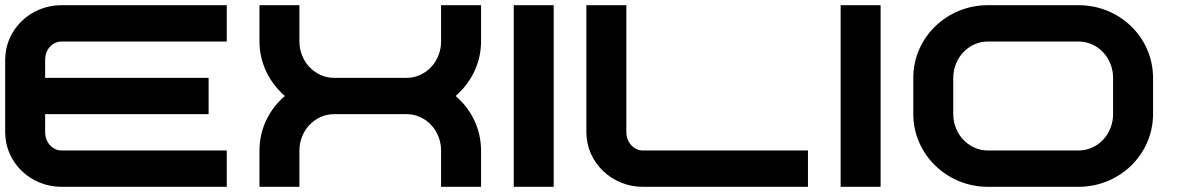

<svg xmlns="http://www.w3.org/2000/svg" viewBox="-20 -720 4590 740"><path d="M154 -280H784V-420H154V-490C154 -529 182 -560 217 -560H854V-700H217C97 -700 0 -606 0 -490V-210C0 -94 97 0 217 0H854V-140H217C182 -140 154 -172 154 -210Z M1834 -700H1680V-560C1680 -483 1621 -420 1547 -420H1267C1194 -420 1134 -483 1134 -560V-700H980V-560C980 -477 1018 -402 1078 -350C1018 -299 980 -224 980 -140V0H1134V-140C1134 -217 1194 -280 1267 -280H1547C1621 -280 1680 -217 1680 -140V0H1834V-140C1834 -224 1796 -299 1736 -350C1796 -402 1834 -477 1834 -560Z M1960 0V-700H2114V0Z M2457 0C2338 0 2240 -94 2240 -210V-700H2394V-210C2394 -172 2423 -140 2457 -140H3094V0Z M3220 0V-700H3374V0Z M3787 0C3629 0 3500 -126 3500 -280V-420C3500 -575 3629 -700 3787 -700H4137C4296 -700 4424 -575 4424 -420V-280C4424 -126 4296 0 4137 0ZM3787 -560C3714 -560 3654 -497 3654 -420V-280C3654 -203 3714 -140 3787 -140H4137C4211 -140 4270 -203 4270 -280V-420C4270 -497 4211 -560 4137 -560Z"/></svg>

Font: Generic Techno
Style: Regular
Weight: 400
Designer: NC Empire
Foundry: NC Empire
Version: Version 1.000;hotconv 1.0.109;makeotfexe 2.5.65596